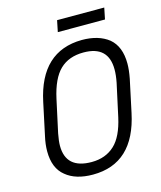

<svg xmlns="http://www.w3.org/2000/svg" viewBox="-123 -924 854 1021"><g transform="rotate(-15 304.0 -413.5)"><path d="M57.6 -174.8Q57.6 -212.9 67.4 -255.9L105.5 -434.6Q161.1 -697.3 388.7 -699.2Q480.5 -699.2 536.1 -655.3Q590.8 -609.4 590.8 -515.6Q590.8 -480.5 582 -434.6L543.9 -255.9Q488.3 7.8 261.7 7.8Q167 7.8 113.3 -37.1Q57.6 -81.1 57.6 -174.8ZM469.7 -252 508.8 -431.6Q516.6 -470.7 516.6 -502.9Q516.6 -632.8 379.9 -632.8Q298.8 -632.8 250 -585.9Q201.2 -539.1 177.7 -431.6L138.7 -252Q130.9 -210.9 130.9 -185.5Q130.9 -58.6 272.5 -58.6Q349.6 -58.6 399.4 -105.5Q447.3 -150.4 469.7 -252ZM289.1 -835H548.8L536.1 -772.5H276.4Z"/></g></svg>

Font: Dinish
Style: Italic
Weight: 400
Italic angle: -12°
Designer: Bert Driehuis
Foundry: Playbeing
Version: Version 3.002; git-62d0f29-release